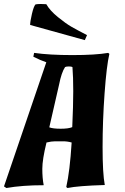

<svg xmlns="http://www.w3.org/2000/svg" viewBox="-41 -927 624 962"><path d="M318 -213Q297 -219 275 -219Q253 -219 235 -219Q217 -219 192 -213Q171 -128 171 -81Q171 -34 178 1Q71 1 -9 15L-21 7L191 -615Q161 -625 126 -643L130 -662Q207 -651 322 -651Q437 -651 501 -662L507 -657Q493 -598 483 -459.5Q473 -321 473 -189.5Q473 -58 484 0Q350 4 297 15L291 10Q309 -69 318 -213ZM206 -289Q224 -282 263 -282Q302 -282 321 -290Q326 -398 326 -470Q326 -542 322 -591Q317 -594 304 -594Q291 -594 285 -591Q267 -564 255 -503ZM137 -905Q148 -907 162.5 -907Q177 -907 191 -906Q209 -874 249 -841.5Q289 -809 316 -793.5Q343 -778 395 -751L384 -726L110 -802Q110 -819 119 -857.5Q128 -896 137 -905Z"/></svg>

Font: Almendra
Style: Bold Italic
Weight: 700
Italic angle: -12°
Designer: Ana Sanfelippo
Foundry: Ana Sanfelippo
Version: Version 1.004